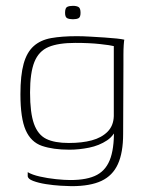

<svg xmlns="http://www.w3.org/2000/svg" viewBox="-20 -526 507 658"><path d="M225 112Q213 112 188 110.5Q163 109 137.5 105Q112 101 93.5 94Q75 87 75 77Q75 74 75 70Q75 66 75 64Q90 73 116.5 79Q143 85 172 88Q201 91 221 91Q280 91 313 73Q346 55 359.5 13.5Q373 -28 370 -98L384 -99Q374 -63 347 -45Q320 -27 285.5 -20Q251 -13 218 -13Q162 -13 124 -26Q86 -39 68 -80Q50 -121 50 -203Q50 -268 61 -307.5Q72 -347 95.5 -368Q119 -389 155.5 -395.5Q192 -402 243 -402Q264 -402 289 -400.5Q314 -399 338 -397.5Q362 -396 380 -394Q398 -392 406 -390Q405 -386 404 -371.5Q403 -357 403 -338Q403 -319 403 -303L402 -67Q402 -3 384 36.5Q366 76 327.5 94Q289 112 225 112ZM216 -36Q261 -36 294.5 -45Q328 -54 348.5 -74.5Q369 -95 370 -128V-368Q359 -371 323 -375Q287 -379 238 -379Q180 -379 146.5 -365Q113 -351 98 -314Q83 -277 83 -209Q83 -139 96.5 -101.5Q110 -64 138.5 -50Q167 -36 216 -36ZM230 -460Q218 -460 210.5 -463.5Q203 -467 203 -482Q203 -499 210.5 -502.5Q218 -506 230 -506Q242 -506 249 -502Q256 -498 256 -482Q256 -467 249 -463.5Q242 -460 230 -460Z"/></svg>

Font: Genos Thin ExtraLight
Style: Regular
Weight: 250
Version: Version 1.010